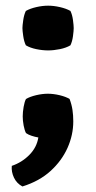

<svg xmlns="http://www.w3.org/2000/svg" viewBox="-20 -476 338 676"><path d="M225 -127.5Q232.5 -107.5 235.2 -88.8Q238 -70 238 -48.5Q238 -1 217.8 44.5Q197.5 90 158 126Q118.5 162 59 180.5Q39 170 29.2 149.5Q19.5 129 21.5 108Q57 96 83.2 69.5Q109.5 43 115 8Q103 6 91 2Q79 -2 71.5 -7.5Q66.5 -17 63.2 -34.2Q60 -51.5 60 -66Q60 -81 63.2 -99.8Q66.5 -118.5 71.5 -127.5Q85 -135.5 107 -140.8Q129 -146 148.5 -146Q168 -146 190 -140.8Q212 -135.5 225 -127.5ZM59 -377Q59 -386 61.8 -405Q64.5 -424 71 -437.5Q86 -446 107.8 -451Q129.5 -456 149.5 -456Q169 -456 191 -451Q213 -446 228 -437.5Q234.5 -424 237 -405Q239.5 -386 239.5 -377Q239.5 -368 237 -349Q234.5 -330 228 -316.5Q213 -307.5 191 -303Q169 -298.5 149.5 -298.5Q129.5 -298.5 107.8 -303Q86 -307.5 71 -316.5Q64.5 -330 61.8 -349Q59 -368 59 -377Z"/></svg>

Font: Signika SC
Style: Bold
Weight: 700
Designer: Anna Giedryś
Foundry: Anna Giedryś
Version: Version 2.000; ttfautohint (v1.8.3) -l 8 -r 50 -G 200 -x 9 -